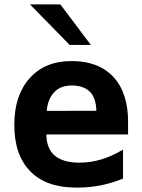

<svg xmlns="http://www.w3.org/2000/svg" viewBox="-20 -837 642 871"><path d="M295.9 -633.3H392.1L253.9 -816.9H116.2ZM329.6 14.2C364.7 14.2 401.9 10.7 436.5 3.9C471.2 -2.9 504.9 -13.2 538.1 -26.9V-158.2C501 -136.2 467.8 -122.1 438 -113.3C406.2 -104 373.5 -99.1 340.3 -99.1C291 -99.1 253.4 -109.9 228.5 -130.9C203.6 -151.9 190.9 -184.1 190.4 -227.1H561V-285.2C561 -368.7 540 -439 494.1 -488.3C448.2 -537.6 382.8 -560.1 306.2 -560.1C224.1 -560.1 161.1 -534.2 114.7 -482.4C68.4 -430.7 44.9 -360.8 44.9 -270.5C44.9 -179.2 68.8 -109.4 117.7 -59.6C166 -10.3 234.9 14.2 329.6 14.2ZM191.9 -334C195.3 -370.6 207 -399.4 226.6 -419.4C246.1 -439.5 272 -449.2 306.2 -449.2C342.3 -449.2 370.6 -438.5 388.2 -420.4C406.2 -401.9 416.5 -372.1 417 -334.5Z"/></svg>

Font: Hack
Style: Bold
Weight: 700
Monospace: yes
Designer: Christopher Simpkins
Foundry: Christopher Simpkins
Version: Version 2.010